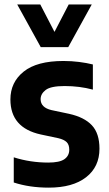

<svg xmlns="http://www.w3.org/2000/svg" viewBox="-20 -828 486 858"><path d="M198 10.5Q111.5 10.5 41.5 -12.5V-125Q115.5 -101.5 195.5 -101.5Q246.5 -101.5 268 -116.8Q289.5 -132 289.5 -159Q289.5 -181.5 277.8 -193Q266 -204.5 240.5 -210.5L162.5 -227Q26.5 -256.5 26.5 -383.5Q26.5 -460.5 85.8 -508Q145 -555.5 263.5 -555.5Q300 -555.5 333.2 -551.2Q366.5 -547 395 -540V-427.5Q335.5 -443.5 269 -443.5Q207 -443.5 184.2 -426Q161.5 -408.5 161.5 -385Q161.5 -347.5 210 -336L288 -319.5Q356.5 -304.5 390.5 -268.2Q424.5 -232 424.5 -163.5Q424.5 -82.5 364.8 -36Q305 10.5 198 10.5ZM162 -617.5 57 -808H160L223.5 -685.5L287 -808H390L285 -617.5Z"/></svg>

Font: Encode Sans Semi Condensed
Style: Bold
Weight: 700
Width: 4
Designer: Multiple Designers
Foundry: Impallari Type
Version: Version 3.000; ttfautohint (v1.8.3) -l 8 -r 50 -G 200 -x 14 